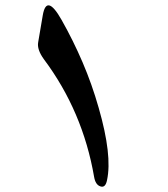

<svg xmlns="http://www.w3.org/2000/svg" viewBox="-20 -586 625 714"><path d="M139 -529Q153 -611 209 -512Q252 -436 287 -354.5Q322 -273 347 -185Q398 -8 378 84Q372 114 353 107Q335 101 330 72Q288 -172 143 -366Q117 -402 122 -429Z"/></svg>

Font: Amiri
Style: Bold Italic
Weight: 700
Italic angle: 10°
Designer: Khaled Hosny
Version: Version 0.113